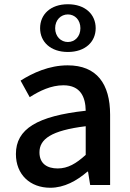

<svg xmlns="http://www.w3.org/2000/svg" viewBox="-20 -872 615 905"><path d="M217 13C283 13 342 -20 392 -63H395L405 0H499V-331C499 -477 436 -564 299 -564C211 -564 134 -528 77 -492L120 -414C167 -444 221 -470 279 -470C360 -470 383 -414 384 -350C155 -325 55 -264 55 -146C55 -49 122 13 217 13ZM252 -78C203 -78 166 -100 166 -154C166 -216 221 -257 384 -277V-142C339 -101 300 -78 252 -78ZM300 -627C382 -627 431 -675 431 -739C431 -804 382 -852 300 -852C218 -852 169 -804 169 -739C169 -675 218 -627 300 -627ZM300 -674C267 -674 240 -700 240 -739C240 -778 267 -804 300 -804C333 -804 359 -778 359 -739C359 -700 333 -674 300 -674Z"/></svg>

Font: Noto Sans CJK KR Medium
Style: Regular
Weight: 500
Designer: Ryoko NISHIZUKA (kana & ideographs); Paul D. Hunt (Latin, Greek & Cyrillic); Wenlong ZHANG (bopomofo); Sandoll Communica
Foundry: Adobe Systems Incorporated
Version: Version 1.004;PS 1.004;hotconv 1.0.82;makeotf.lib2.5.63406